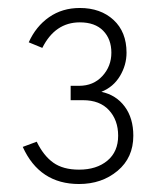

<svg xmlns="http://www.w3.org/2000/svg" viewBox="-20 -894 403 481"><path d="M37 -526 72 -539Q89 -504 113.5 -486.5Q138 -469 178 -469Q222 -469 249 -491.5Q276 -514 276 -554Q276 -593 253 -618Q230 -643 188 -643H157V-679H178Q214 -679 236.5 -703.5Q259 -728 259 -762Q259 -796 238.5 -817Q218 -838 180 -838Q118 -838 86 -774L52 -788Q70 -828 103 -851Q136 -874 180 -874Q232 -874 264.5 -844Q297 -814 297 -762Q297 -731 280.5 -703.5Q264 -676 234 -664Q271 -656 292.5 -627Q314 -598 314 -554Q314 -499 274.5 -466Q235 -433 178 -433Q79 -433 37 -526Z"/></svg>

Font: Overpass Thin
Style: Regular
Weight: 100
Designer: Delve Withrington, Thomas Jockin
Foundry: Delve Fonts
Version: Version 3.000;DELV;Overpass